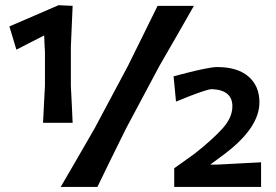

<svg xmlns="http://www.w3.org/2000/svg" viewBox="-20 -736 1086 756"><path d="M149.5 -252.5Q151.5 -289 153 -322.8Q154.5 -356.5 157 -398.5V-531.5Q156 -548 155.2 -564.2Q154.5 -580.5 154 -596.5Q128.5 -583.5 101.2 -569.5Q74 -555.5 44.5 -540.5L17 -632Q66 -653 114 -673.8Q162 -694.5 210.5 -715.5L266 -713Q264 -673.5 262.5 -632.8Q261 -592 259 -551V-398.5Q261.5 -356.5 262.8 -322.8Q264 -289 266 -252.5ZM219 0Q251 -55 281.8 -108Q312.5 -161 352 -229.5L484 -477Q519 -547.5 545.8 -602Q572.5 -656.5 600.5 -713H743.5Q711 -656 680 -601.8Q649 -547.5 608 -477L476 -229.5Q442.5 -161.5 416.2 -108.2Q390 -55 363.5 0ZM666 0V-73.5Q685.5 -87.5 705.8 -101.8Q726 -116 746.5 -131Q815 -185 855 -228.8Q895 -272.5 895 -317.5Q895 -382.5 812.5 -385Q805.5 -385 782.2 -377.5Q759 -370 729.2 -358.5Q699.5 -347 673 -336L663.5 -435.5Q685.5 -441.5 720 -450.2Q754.5 -459 786.8 -465.5Q819 -472 834.5 -472Q915 -472 958.2 -434.8Q1001.5 -397.5 1001.5 -333Q1001.5 -229 852 -120.5L808 -88H837.5Q879.5 -90 923 -92.5Q966.5 -95 1008 -97V0Z"/></svg>

Font: Commissioner Loud SemiBold
Style: Regular
Weight: 600
Designer: Kostas Bartsokas
Foundry: Kostas Bartsokas
Version: Version 1.000; ttfautohint (v1.8.3)